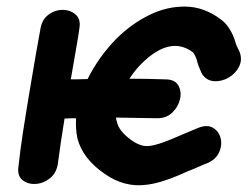

<svg xmlns="http://www.w3.org/2000/svg" viewBox="-20 -559 755 583"><path d="M425 2Q467 -3 523 -27Q533 -31 548 -38L575 -49L600 -60Q631 -70 643 -92Q655 -114 650.5 -136.5Q646 -159 627.5 -170.5Q609 -182 580 -170Q577 -169 497 -135Q458 -119 435 -116Q410 -112 381 -132Q341 -160 335 -189Q333 -194 332 -202L454 -200Q484 -199 502.5 -216.5Q521 -234 526.5 -257.5Q532 -281 521.5 -299.5Q511 -318 482 -318Q428 -320 373 -320Q389 -345 410 -366Q497 -452 566 -400Q570 -396 576 -382L582 -361Q588 -346 593 -335Q607 -314 630 -312.5Q653 -311 674.5 -323.5Q696 -336 706.5 -358Q717 -380 706 -405Q703 -410 698 -421L691 -443Q676 -481 652 -499Q601 -538 544 -539Q487 -540 432.5 -513Q378 -486 333 -441Q280 -387 246 -319Q220 -318 195 -318Q221 -466 221 -473Q226 -500 210 -514.5Q194 -529 170 -529Q146 -529 126 -513.5Q106 -498 102 -467Q96 -436 89.5 -397.5Q83 -359 76.5 -321Q70 -283 65 -253Q58 -212 49.5 -156Q41 -100 36 -53Q32 -25 48.5 -12Q65 1 88.5 -0.5Q112 -2 132 -18Q152 -34 156 -64Q164 -126 176 -199Q193 -200 211 -200Q209 -168 215 -139Q231 -77 298 -31Q358 11 425 2Z"/></svg>

Font: Balsamiq Sans
Style: Bold Italic
Weight: 700
Italic angle: -12°
Designer: Michael Angeles
Foundry: Balsamiq SRL
Version: Version 1.020; ttfautohint (v1.8.4.7-5d5b);gftools[0.9.26]